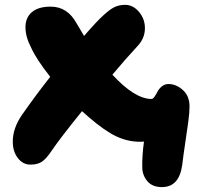

<svg xmlns="http://www.w3.org/2000/svg" viewBox="-20 -679 811 784"><path d="M104 -6.8Q73.7 -6.8 53 -33.4Q32.2 -60.1 32.2 -101.1Q32.2 -155.3 69.8 -210Q128.9 -294.4 185.1 -365.2Q128.4 -437 106.9 -484.9Q84 -528.8 84 -567.9Q84 -607.4 110.4 -629.6Q136.7 -651.9 187 -651.9Q255.9 -651.9 293 -583Q297.9 -574.7 308.1 -557.9Q318.4 -541 323.2 -532.2Q377 -594.2 400.9 -615.2Q426.8 -639.6 446.3 -649.4Q465.8 -659.2 491.2 -659.2Q523.4 -659.2 547.6 -630.4Q571.8 -601.6 571.8 -564Q571.8 -522.5 541 -490.2Q490.7 -436 439 -374Q530.3 -274.9 599.1 -274.9Q604.5 -274.9 611.1 -284.4Q617.7 -293.9 623.5 -305.4Q629.4 -316.9 641.1 -326.4Q652.8 -335.9 668 -335.9Q699.2 -335.9 726.6 -311.5Q753.9 -287.1 753.9 -244.1Q753.9 -219.7 749 -183.3Q744.1 -147 736.3 -95Q728.5 -43 724.1 -5.9Q711.9 85 641.1 85Q602.5 85 582.3 61.5Q562 38.1 561 6.8Q559.6 -40 567.9 -101.1Q563 -100.1 551.8 -100.1Q502 -100.1 455.1 -122.1Q408.2 -144 341.8 -201.2Q332 -210 314.9 -225.1Q223.6 -112.3 189.9 -62Q169.4 -31.2 151.6 -19Q133.8 -6.8 104 -6.8Z"/></svg>

Font: Shantell Sans Irregular Bouncy
Style: Regular
Weight: 800
Designer: Stephen Nixon, Anya Danilova, Shantell Martin
Foundry: Arrow Type
Version: Version 1.006;[9816181b4]